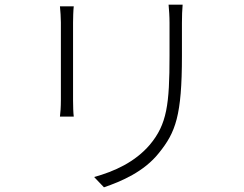

<svg xmlns="http://www.w3.org/2000/svg" viewBox="-20 -768 1040 820"><path d="M760 -748H700C702 -726 704 -699 704 -670C704 -639 704 -562 704 -530C704 -322 693 -237 620 -150C557 -76 469 -36 382 -12L424 32C497 7 595 -34 659 -115C730 -203 757 -274 757 -529C757 -560 757 -637 757 -670C757 -699 758 -726 760 -748ZM295 -741H236C238 -724 240 -689 240 -672C240 -650 240 -374 240 -341C240 -312 238 -284 236 -270H295C293 -285 292 -315 292 -340C292 -374 292 -650 292 -672C292 -691 293 -724 295 -741Z"/></svg>

Font: GenYoGothic2 TW L
Style: Regular
Weight: 300
Version: Version 2.100;PS 2.1;hotconv 16.6.51;makeotf.lib2.5.65220 DE